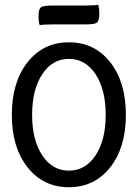

<svg xmlns="http://www.w3.org/2000/svg" viewBox="-20 -783 580 808"><path d="M337.9 -680.2H202.1Q157.2 -680.2 147 -676.8Q142.1 -691.4 142.1 -713.9Q142.1 -744.6 152.1 -752.2Q162.1 -759.8 202.1 -759.8H337.9Q382.8 -759.8 393.1 -763.2Q397.9 -748.5 397.9 -726.1Q397.9 -695.3 387.9 -687.7Q377.9 -680.2 337.9 -680.2ZM157.7 -470.5Q115.2 -405.8 115.2 -299.8Q115.2 -193.8 157.7 -129.4Q200.2 -64.9 270 -64.9Q339.8 -64.9 382.3 -129.4Q424.8 -193.8 424.8 -299.8Q424.8 -405.8 382.3 -470.5Q339.8 -535.2 270 -535.2Q200.2 -535.2 157.7 -470.5ZM95.9 -78.9Q29.8 -162.6 29.8 -299.8Q29.8 -437 95.9 -521Q162.1 -605 270 -605Q377.9 -605 443.8 -521Q509.8 -437 509.8 -299.8Q509.8 -162.6 443.8 -78.9Q377.9 4.9 270 4.9Q162.1 4.9 95.9 -78.9Z"/></svg>

Font: Nikodecs
Style: Medium
Weight: 500
Version: Version 0.29